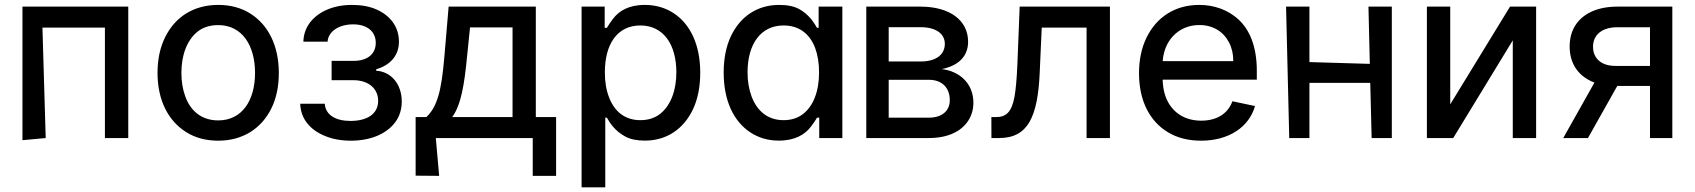

<svg xmlns="http://www.w3.org/2000/svg" viewBox="-20 -573 7034 797"><path d="M169.7 0 156.2 -458.5H415.5V0H512.4V-545.5H73.2V8.9Z M885.7 11C986.9 11 1064.3 -38.4 1106.2 -122.5C1127.1 -164.8 1137.4 -213.8 1137.4 -270.2C1137.4 -383.5 1093.4 -470.5 1018.1 -517.4C980.5 -540.8 936.4 -552.6 885.7 -552.6C784.8 -552.6 707.4 -503.6 665.5 -418.7C644.5 -376.4 633.9 -326.7 633.9 -270.2C633.9 -157.7 677.9 -71 753.6 -24.1C791.2 -0.7 835.2 11 885.7 11ZM886 -73.2C816.4 -73.2 771 -112.6 749.3 -172.2C738.3 -202.1 733 -234.7 733 -270.2C733 -341.3 754.3 -404.5 799.7 -441.4C822.4 -459.5 851.2 -468.8 886 -468.8C985.4 -468.8 1038.7 -383.9 1038.7 -270.2C1038.7 -157 985.4 -73.2 886 -73.2Z M1226.2 -142.4C1228 -80.3 1267 -33.4 1329.9 -8.2C1361.2 4.6 1396.7 11 1436.4 11C1517.8 11 1583.8 -16.7 1620.4 -65.3C1638.5 -89.8 1647.7 -118.6 1647.7 -151.6C1647.7 -222.7 1604.8 -275.6 1541.5 -279.5V-285.2C1596.9 -301.8 1636 -339.5 1636 -400.2C1636 -459.5 1602.6 -506.7 1544.4 -533C1515.3 -546.2 1480.8 -552.6 1441.1 -552.6C1364.3 -552.6 1301.8 -525.2 1266.7 -479.4C1249.3 -456.3 1240.1 -430 1239.3 -399.9H1339.8C1342.3 -442.1 1386.4 -471.9 1446 -471.9C1505.3 -471.9 1539.8 -441.1 1539.8 -395.2C1539.8 -352.3 1509.6 -320.3 1447.1 -320.3H1356.5V-240.1H1447.1C1509.2 -240.1 1549.7 -205.6 1549.7 -154.5C1549.7 -96.2 1498.6 -71 1435 -71C1372.9 -71 1331.3 -95.9 1328.1 -142.4Z M1802.9 157 1789.1 0H2191.4V157H2288.4V-87H2204.2V-545.5H1842.3L1824.6 -337.7C1818.5 -266.3 1811.1 -214.1 1799.7 -175.1C1788 -136 1772.7 -108.7 1750 -87H1705.3V156.2ZM1857.2 -87C1894.2 -138.1 1907.7 -223 1918.7 -337.7L1931.1 -459.2H2107.6V-87Z M2492.5 204.5V-84.5H2499.3C2511.7 -62.1 2533.4 -28.8 2575.3 -6.4C2596.2 5 2623.6 10.7 2657.3 10.7C2746.4 10.7 2817.8 -36.6 2857.2 -120.7C2876.8 -163 2886.7 -213.1 2886.7 -271.7C2886.7 -388.1 2844.8 -473.7 2775.6 -518.8C2740.8 -541.2 2701 -552.6 2656.2 -552.6C2587.7 -552.6 2548.3 -525.9 2525.6 -496.1C2514.2 -481.2 2505.3 -468.4 2499.3 -457.7H2490.1V-545.5H2394.2V204.5ZM2490.8 -272.7C2490.8 -390.3 2542.6 -467.3 2638.1 -467.3C2734 -467.3 2787.6 -388.5 2787.6 -272.7C2787.6 -198.5 2764.6 -135.7 2720.5 -100.5C2698.2 -83.1 2670.8 -74.2 2638.1 -74.2C2574.6 -74.2 2530.9 -109.4 2508.2 -169C2496.4 -198.9 2490.8 -233.3 2490.8 -272.7Z M3213.4 10.7C3281.2 10.7 3321.4 -15.6 3344.8 -45.5C3356.5 -60.4 3365.4 -73.5 3371.4 -84.5H3380.7V0H3476.6V-545.5H3378.2V-457.7H3371.4C3359 -479 3338.4 -512.8 3297.2 -535.5C3276.3 -546.9 3248.9 -552.6 3214.5 -552.6C3125 -552.6 3053.3 -506 3013.8 -422.2C2994 -380 2984 -329.9 2984 -271.7C2984 -154.8 3025.6 -68.9 3094.8 -23.4C3129.3 -0.7 3169 10.7 3213.4 10.7ZM3232.6 -74.2C3167.3 -74.2 3122.9 -111.9 3100.1 -171.9C3088.8 -202.1 3083.1 -235.4 3083.1 -272.7C3083.1 -388.5 3136.7 -467.3 3232.6 -467.3C3296.9 -467.3 3340.6 -433.2 3363.3 -375C3374.3 -345.5 3380 -311.4 3380 -272.7C3380 -194.2 3356.5 -132.8 3312.9 -99.4C3291.2 -82.7 3264.2 -74.2 3232.6 -74.2Z M3835.6 0C3913.4 0 3969.1 -26.6 3998.6 -71C4013.1 -93 4020.6 -118.3 4020.6 -147C4020.6 -226.2 3963.4 -277.7 3889.2 -286.2C3954.5 -299.4 3998.6 -335.6 3998.6 -399.9C3998.6 -489 3922.2 -545.5 3801.1 -545.5H3576V0ZM3669 -241.8H3835.6C3889.9 -241.8 3922.6 -209.5 3922.6 -157C3922.6 -112.6 3889.9 -84.5 3835.6 -84.5H3669ZM3669 -460.2H3801.1C3864 -460.2 3902 -433.9 3902 -391C3902 -345.2 3864.3 -317.8 3801.8 -317.8H3669Z M4127.5 0C4187.5 0 4228 -22.4 4253.9 -67.5C4279.5 -112.6 4291.9 -180 4295.8 -269.9L4304.3 -458.5H4490.4V0H4587.4V-545.5H4212.7L4203.1 -304C4200.6 -246.1 4196.7 -201.7 4191.1 -170.5C4179.3 -107.6 4156.2 -87 4114.7 -87H4095.2L4095.5 0Z M4965.9 11C5080.6 11 5165.1 -45.5 5189.6 -132.8L5095.9 -152.7C5076.3 -100.1 5030.2 -72.1 4966.6 -72.1C4902.7 -72.1 4853.3 -100.9 4826.3 -153.8C4812.9 -180.4 4806.1 -212.7 4806.1 -250.7V-307.9C4806.8 -399.1 4868.6 -469.1 4958.5 -469.1C5015.6 -469.1 5058.9 -441.4 5082 -396.3C5093.8 -373.6 5099.4 -348 5099.4 -319.2H4768.1V-242.2H5197.1V-278.8C5197.1 -378.6 5168.3 -447.4 5122.9 -490.4C5077.1 -533.4 5018.1 -552.6 4958.1 -552.6C4857.6 -552.6 4780.9 -502.1 4739.3 -416.9C4718.4 -373.9 4708.1 -324.6 4708.1 -268.8C4708.1 -156.2 4751.4 -70 4828.5 -23.8C4866.8 -0.7 4912.6 11 4965.9 11Z M5318.5 -545.5 5331.7 0H5415.5V-229H5668L5673.7 0H5757.5V-545.5H5660.5L5666.2 -307.9L5415.5 -315.3V-545.5Z M6000 -545.5H5903.1V0H6012.4L6259.6 -405.5V0H6356.5V-545.5H6248.2L6000 -139.9Z M6921.9 0V-545.5H6693.5C6612.2 -545.5 6551.1 -517.4 6519.5 -468C6503.6 -443.2 6495.7 -413.7 6495.7 -380C6495.7 -312.9 6527.7 -262.8 6584.5 -236.2C6612.6 -223 6646.3 -216.3 6685.4 -216.3H6856.9V-299.4H6685.4C6627.1 -299.4 6592.7 -330.6 6592.7 -378.9C6592.7 -428.3 6630 -459.9 6693.5 -459.9H6829.2V0ZM6571.7 0 6725.9 -274.1H6623.2L6469.1 0Z"/></svg>

Font: Inter 465
Style: Regular
Weight: 400
Designer: Rasmus Andersson
Foundry: rsms
Version: Version 3.019;Glyphs 3.1.2 (3151)